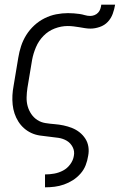

<svg xmlns="http://www.w3.org/2000/svg" viewBox="-20 -584 540 819"><path d="M172 215V160H173Q192 160 211.5 156.5Q231 153 249 143.5Q267 134 279.5 117Q292 100 295 81Q299 61 290 43.5Q281 26 265 16.5Q249 7 229.5 4Q210 1 189.5 -1Q169 -3 149.5 -6Q130 -9 113 -17Q96 -25 82 -37.5Q68 -50 58 -66Q48 -82 42 -100Q36 -118 34 -137.5Q32 -157 33 -177Q34 -197 38 -218L58 -338Q62 -363 70 -387.5Q78 -412 92 -434.5Q106 -457 126 -475.5Q146 -494 170 -506Q194 -518 219.5 -523Q245 -528 270 -528Q283 -528 295 -527Q307 -526 318.5 -524.5Q330 -523 341.5 -519.5Q353 -516 365 -516Q374 -516 383 -519.5Q392 -523 398.5 -530Q405 -537 408 -546Q411 -555 412 -564H471Q468 -545 461 -525.5Q454 -506 440 -491Q426 -476 405.5 -469Q385 -462 366 -462Q354 -462 342 -464Q330 -466 318 -468Q306 -470 293.5 -471.5Q281 -473 269 -473Q241 -473 213.5 -462.5Q186 -452 165.5 -431Q145 -410 133.5 -383Q122 -356 117 -329L97 -209Q94 -189 93.5 -169Q93 -149 98 -131Q103 -113 113.5 -97.5Q124 -82 139.5 -72Q155 -62 174 -59Q193 -56 212.5 -54.5Q232 -53 251 -49Q270 -45 287.5 -38Q305 -31 319.5 -19.5Q334 -8 344 7.5Q354 23 357 42Q360 61 356 81Q353 101 345.5 120.5Q338 140 323.5 156.5Q309 173 291 184.5Q273 196 253 203Q233 210 213 212.5Q193 215 173 215Z"/></svg>

Font: Iosevka Light
Style: Italic
Weight: 300
Italic angle: -9°
Monospace: yes
Designer: Belleve Invis
Foundry: Belleve Invis
Version: Version 32.5.0; ttfautohint (v1.8.4)